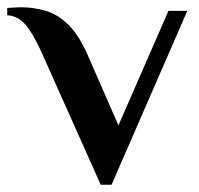

<svg xmlns="http://www.w3.org/2000/svg" viewBox="-29 -500 548 530"><path d="M249 10 86 -355Q61 -410 40.5 -433Q20 -456 -9 -458V-478Q-5 -478 7.5 -479Q20 -480 27 -480Q63 -480 96 -470.5Q129 -461 157.5 -434Q186 -407 210 -355L298 -154L436 -470H488L279 10Z"/></svg>

Font: El Messiri SemiBold
Style: Regular
Weight: 600
Designer: Mohamed Gaber
Foundry: Kief Type Foundry
Version: Version 2.020; ttfautohint (v1.8.3)